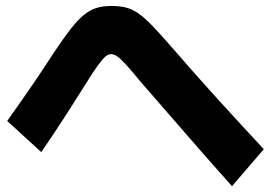

<svg xmlns="http://www.w3.org/2000/svg" viewBox="-20 -688 920 651"><path d="M766.7 -56.7Q701.1 -130 647.8 -191.1Q594.4 -252.2 547.8 -306.1Q501.1 -360 455.6 -412.2Q425.6 -448.9 407.2 -468.9Q388.9 -488.9 377.8 -496.7Q366.7 -504.4 356.7 -504.4Q346.7 -504.4 336.7 -495.6Q326.7 -486.7 310.6 -464.4Q294.4 -442.2 267.8 -398.9Q237.8 -351.1 202.8 -296.7Q167.8 -242.2 120 -172.2L4.4 -277.8Q53.3 -346.7 92.8 -404.4Q132.2 -462.2 164.4 -512.2Q195.6 -558.9 218.9 -588.9Q242.2 -618.9 262.8 -636.1Q283.3 -653.3 305.6 -660.6Q327.8 -667.8 356.7 -667.8Q384.4 -667.8 405.6 -662.8Q426.7 -657.8 447.2 -643.9Q467.8 -630 493.3 -603.9Q518.9 -577.8 555.6 -535.6Q641.1 -436.7 718.9 -351.1Q796.7 -265.6 874.4 -182.2Z"/></svg>

Font: Paperlogy 8 ExtraBold
Style: Regular
Weight: 800
Designer: redesigned by Lee Juim, glyphs from Gmarket Sans & Montserrat
Foundry: PT&
Version: Version 1.001